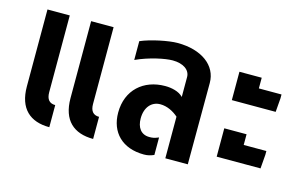

<svg xmlns="http://www.w3.org/2000/svg" viewBox="-79 -799 1580 1007"><g transform="rotate(15 710.5 -295.5)"><path d="M478 0V-120C446 -120 430 -139 430 -177V-594H308V-176C308 -56 372 0 478 0ZM71 -176C71 -56 135 0 240 0V-120C208 -120 192 -139 192 -177V-594H71Z M756 10C776 10 791 6 810 -2V-97C786 -87 775 -86 760 -86C714 -86 691 -120 691 -169C691 -230 725 -267 772 -267C809 -267 844 -249 870 -226V0H992L993 -442C993 -537 907 -601 776 -601C729 -601 634 -582 579 -558V-456C651 -489 735 -506 775 -506C832 -506 870 -480 870 -441V-333C847 -358 805 -366 772 -366C655 -366 569 -291 569 -168C569 -61 638 10 756 10Z M1128 -385H1366L1372 -460V-481H1249V-539H1128ZM1128 -78H1366L1372 -153V-174H1249V-232H1128Z"/></g></svg>

Font: Vanilla Cream
Style: Bold
Weight: 700
Designer: Jeremy Tribby, Jinavaṁso
Foundry: Tribby Type
Version: Version 1.422;Glyphs 3.1.2 (3151)